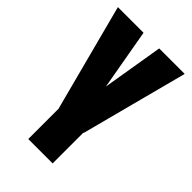

<svg xmlns="http://www.w3.org/2000/svg" viewBox="-220 -611 897 897"><g transform="rotate(45 228.5 -162.0)"><path d="M307.6 -34.2V203.6H146.5V-34.2ZM213.9 -131.8 279.8 -528.3H448.2L309.6 0H201.7ZM176.3 -528.3 247.1 -127.9 252.9 0H145.5L6.8 -528.3Z"/></g></svg>

Font: Roboto Condensed Black
Style: Regular
Weight: 900
Designer: Christian Robertson
Foundry: Google
Version: Version 3.008; 2023